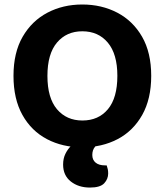

<svg xmlns="http://www.w3.org/2000/svg" viewBox="-20 -644 739 861"><path d="M658.1 -304Q658.1 -200 617.6 -128.3Q577.1 -56.6 507.3 -20Q437.5 16.6 349 16.6Q260.6 16.6 190.7 -20Q120.9 -56.6 80.7 -128.3Q40.5 -200 40.5 -304Q40.5 -408 81.6 -479.2Q122.8 -550.4 192.7 -587.1Q262.5 -623.8 349 -623.8Q435.9 -623.8 506.1 -587.1Q576.2 -550.4 617.2 -479.2Q658.1 -408 658.1 -304ZM506.3 -304Q506.3 -401.7 463.6 -452.7Q421 -503.7 349 -503.7Q278.4 -503.7 235.5 -453.1Q192.7 -402.4 192.7 -303.6Q192.7 -204.9 235.5 -154.2Q278.4 -103.6 349.6 -103.6Q421.5 -103.6 463.9 -154.2Q506.3 -204.9 506.3 -304ZM325 -9.2 434.5 -9.3Q417.8 0.5 405.8 14.6Q393.9 28.7 393.9 51Q393.9 73 408.8 85.3Q423.6 97.6 450.5 97.6H458.4Q461.4 105.7 463.3 114.6Q465.1 123.4 465.1 134.1Q465.1 158.6 447.4 177.8Q429.6 197.1 383.4 197.1Q331.9 197.1 297.4 169.8Q263 142.5 263 94Q263 66.8 273.2 46Q283.4 25.1 297.9 11.1Q312.4 -2.9 325 -9.2Z"/></svg>

Font: Baloo Bhaina 2
Style: Regular
Weight: 400
Designer: Yesha Goshar, Manish Minz, Shuchita Grover and Ek Type
Foundry: Ek Type
Version: Version 1.700